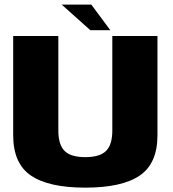

<svg xmlns="http://www.w3.org/2000/svg" viewBox="-20 -836 772 859"><path d="M361.5 3.5Q525.5 3.5 605 -50.5Q684.5 -104.5 684.5 -231V-675H482.5V-252.5Q482.5 -188.5 454.5 -160.8Q426.5 -133 361.5 -133Q296.5 -133 268.8 -161Q241 -189 241 -252.5V-675H39V-231Q39 -104.5 118.5 -50.5Q198 3.5 361.5 3.5ZM384 -701H473.5L388.5 -815.5H256Z"/></svg>

Font: Anybody Thin ExtraBold
Style: Regular
Weight: 800
Version: Version 1.113;gftools[0.9.25]